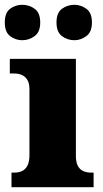

<svg xmlns="http://www.w3.org/2000/svg" viewBox="-36 -782 432 802"><path d="M12 0V-61H24Q43 -61 57 -68Q71 -75 79 -91Q87 -107 87 -135V-409Q87 -434 78.5 -448Q70 -462 56 -468.5Q42 -475 24 -475H5V-536H281V-131Q281 -105 289 -89.5Q297 -74 311.5 -67.5Q326 -61 344 -61H355V0ZM275 -614Q246 -614 223 -631Q200 -648 200 -688Q200 -729 223 -745.5Q246 -762 275 -762Q301 -762 324.5 -745.5Q348 -729 348 -688Q348 -648 324.5 -631Q301 -614 275 -614ZM57 -614Q29 -614 6.5 -631Q-16 -648 -16 -688Q-16 -729 6.5 -745.5Q29 -762 57 -762Q85 -762 108.5 -745.5Q132 -729 132 -688Q132 -648 108.5 -631Q85 -614 57 -614Z"/></svg>

Font: Noto Serif Bengali Black
Style: Regular
Weight: 900
Version: Version 2.003